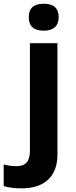

<svg xmlns="http://www.w3.org/2000/svg" viewBox="-84 -780 409 1040"><path d="M71.8 -687C71.8 -638.2 98.6 -613.8 152.8 -613.8C207 -613.8 233.9 -640.6 233.9 -687C233.9 -735.4 207 -759.8 152.8 -759.8C98.6 -759.8 71.8 -735.4 71.8 -687ZM34.2 240.2C157.2 240.2 227.1 174.8 227.1 59.1V-545.9H78.1V37.1C78.1 91.8 56.2 120.1 5.9 120.1C-18.1 120.1 -41 117.2 -64 110.8V228C-36.6 236.3 -3.9 240.2 34.2 240.2Z"/></svg>

Font: Noto Reveo Sans
Style: Bold
Weight: 700
Designer: Monotype Design team
Foundry: Monotype Imaging Inc.
Version: Version 1.04